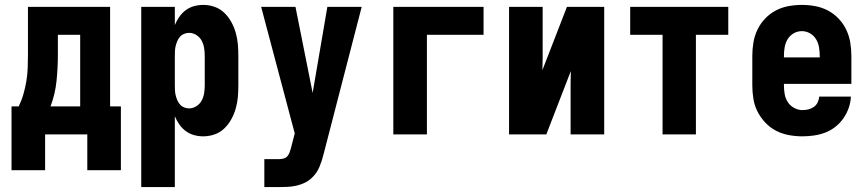

<svg xmlns="http://www.w3.org/2000/svg" viewBox="-20 -548 3540 783"><path d="M27 146V-114H56Q68 -138 75.5 -164Q83 -190 87.5 -217Q92 -244 93 -271Q94 -298 94 -325V-520H429V-114H473V146H336V0H164V146ZM186 -114H307V-406H216V-325Q216 -271 210.5 -217.5Q205 -164 186 -114Z M556 215V-520H693V-446Q700 -463 711 -479Q722 -495 737.5 -506.5Q753 -518 771.5 -523Q790 -528 809 -528Q833 -528 855.5 -520Q878 -512 895 -495.5Q912 -479 923.5 -458Q935 -437 941.5 -414Q948 -391 950 -367.5Q952 -344 952 -320V-200Q952 -176 950 -152.5Q948 -129 941.5 -106Q935 -83 923.5 -62Q912 -41 895 -24.5Q878 -8 855.5 0Q833 8 809 8Q790 8 771.5 3Q753 -2 737.5 -13.5Q722 -25 711 -41Q700 -57 693 -74V215ZM751 -106Q767 -106 781 -115Q795 -124 802.5 -138Q810 -152 812.5 -168Q815 -184 815 -200V-320Q815 -336 812.5 -352Q810 -368 802.5 -382Q795 -396 781 -405Q767 -414 751 -414Q741 -414 731 -410Q721 -406 714 -398Q707 -390 703 -380.5Q699 -371 696.5 -361Q694 -351 693.5 -340.5Q693 -330 693 -320V-200Q693 -190 693.5 -179.5Q694 -169 696.5 -159Q699 -149 703 -139.5Q707 -130 714 -122Q721 -114 731 -110Q741 -106 751 -106Z M1058 215V101H1118Q1127 101 1136.5 98.5Q1146 96 1152 89Q1158 82 1161 73Q1164 64 1167 55V54L1182 -4L1045 -520H1185L1255 -169L1315 -520H1455L1299 83Q1293 108 1282.5 133Q1272 158 1253 176Q1240 189 1223.5 197Q1207 205 1189.5 209Q1172 213 1154 214Q1136 215 1118 215Z M1584 0V-520H1952V-406H1721V0Z M2056 0V-520H2193V-312Q2193 -299 2192.5 -286.5Q2192 -274 2192 -262L2292 -520H2444V0H2307V-208Q2307 -221 2307.5 -233.5Q2308 -246 2308 -258L2302 -243L2208 0Z M2682 0V-406H2550V-520H2950V-406H2818V0Z M3252 8Q3225 8 3197.5 3Q3170 -2 3145.5 -14.5Q3121 -27 3101.5 -47.5Q3082 -68 3069.5 -92.5Q3057 -117 3052.5 -144.5Q3048 -172 3048 -200V-320Q3048 -347 3052.5 -374.5Q3057 -402 3069 -427Q3081 -452 3100 -472Q3119 -492 3143.5 -505Q3168 -518 3195.5 -523Q3223 -528 3250 -528Q3277 -528 3304.5 -523Q3332 -518 3356.5 -505Q3381 -492 3400 -472Q3419 -452 3431 -427Q3443 -402 3447.5 -374.5Q3452 -347 3452 -320V-206H3177V-200Q3177 -182 3180 -164.5Q3183 -147 3192.5 -132Q3202 -117 3218.5 -108Q3235 -99 3252 -99Q3265 -99 3277 -102Q3289 -105 3299 -112Q3309 -119 3314.5 -130.5Q3320 -142 3321 -154H3450Q3449 -130 3441 -107.5Q3433 -85 3419.5 -65.5Q3406 -46 3387 -31Q3368 -16 3346 -7.5Q3324 1 3300 4.5Q3276 8 3252 8ZM3323 -314V-320Q3323 -338 3320 -355.5Q3317 -373 3308 -388Q3299 -403 3283.5 -412Q3268 -421 3250 -421Q3232 -421 3216.5 -412Q3201 -403 3192 -388Q3183 -373 3180 -355.5Q3177 -338 3177 -320V-314Z"/></svg>

Font: Iosevka SS18 Heavy
Style: Regular
Weight: 900
Monospace: yes
Designer: Belleve Invis
Foundry: Belleve Invis
Version: Version 25.1.1; ttfautohint (v1.8.4)